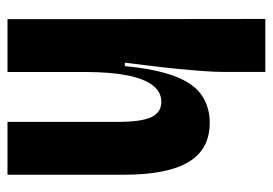

<svg xmlns="http://www.w3.org/2000/svg" viewBox="-128 -600 728 512"><g transform="rotate(90 236.0 -344.0)"><path d="M31 0V-281.5L30.5 -687.5H171.8V-574.8Q171.8 -554 169.4 -520.3Q167 -486.7 163.1 -448.2Q159.2 -409.8 154.7 -374.4Q150.2 -339 147.2 -312.8H156.3Q164.3 -396 183.2 -445.9Q202 -495.8 233.6 -517.6Q265.2 -539.3 307.5 -539.3Q377.8 -539.3 411.9 -483.1Q446 -426.8 446 -308.8V0H305V-294.2Q305 -356 292.6 -383.1Q280.2 -410.2 251.5 -410.2Q225.3 -410.2 207.7 -387.4Q190 -364.7 181 -319.4Q172 -274.2 172 -207.7V0Z"/></g></svg>

Font: Bricolage Grotesque 96pt ExtraBold SemiCondensed
Style: Regular
Weight: 800
Width: 4
Version: Version 1.001;gftools[0.9.33.dev8+g029e19f]